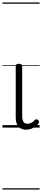

<svg xmlns="http://www.w3.org/2000/svg" viewBox="-20 -1030 340 1550"><path d="M192 17Q151 17 129 -8Q107 -33 107 -82V-496Q107 -506 113 -510.5Q119 -515 132 -515Q146 -515 152.5 -510.5Q159 -506 159 -496V-94Q159 -63 169 -47Q179 -31 202 -31Q213 -31 223 -34.5Q233 -38 243 -45Q253 -52 263 -62Q268 -68 275 -67.5Q282 -67 288 -60Q294 -54 295 -47.5Q296 -41 292 -34Q281 -19 264.5 -7.5Q248 4 229.5 10.5Q211 17 192 17ZM0 490H300V500H0ZM0 -20H300V0H0ZM0 -505H300V-500H0ZM0 -1010H300V-1000H0Z"/></svg>

Font: Playwrite ES Deco Guides
Style: Regular
Weight: 400
Designer: Veronika Burian, José Scaglione
Foundry: TypeTogether
Version: Version 1.003